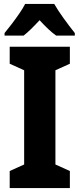

<svg xmlns="http://www.w3.org/2000/svg" viewBox="-20 -950 401 970"><path d="M333 0H29V-86L102 -119V-595L29 -628V-714H333V-628L260 -595V-119L333 -86ZM254 -930Q273 -897 301.5 -857.5Q330 -818 358 -783V-770H264Q244 -784 223.5 -803.5Q203 -823 180 -848Q157 -823 136.5 -803Q116 -783 99 -770H3V-783Q19 -802 39.5 -829Q60 -856 78.5 -883Q97 -910 107 -930Z"/></svg>

Font: Noto Sans Myanmar Condensed ExtraBold
Style: Regular
Weight: 800
Width: 3
Designer: Monotype Design Team
Foundry: Monotype Imaging Inc.
Version: Version 2.107; ttfautohint (v1.8.4.7-5d5b)